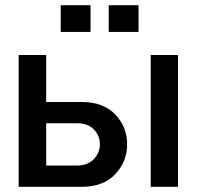

<svg xmlns="http://www.w3.org/2000/svg" viewBox="-20 -720 762 740"><path d="M158 -508V-327H295Q378 -327 424 -279Q470 -231 470 -164Q470 -97 424 -48.5Q378 0 295 0H52V-508ZM158 -82H277Q318 -82 341.5 -106.5Q365 -131 365 -164Q365 -197 342 -221Q319 -245 277 -245H158ZM214 -597V-700H329V-597ZM399 -597V-700H514V-597ZM561 0V-508H666V0Z"/></svg>

Font: LT Superior Semi-bold
Style: Regular
Weight: 600
Designer: Daniel Lyons
Foundry: LyonsType
Version: Version 1.0